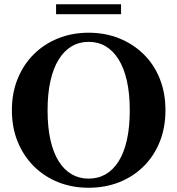

<svg xmlns="http://www.w3.org/2000/svg" viewBox="-20 -874 835 904"><path d="M397 10Q320 10 254.5 -16Q189 -42 140 -90.5Q91 -139 63.5 -206Q36 -273 36 -355Q36 -437 63.5 -504Q91 -571 139.5 -619Q188 -667 254 -693.5Q320 -720 397 -720Q475 -720 541 -693.5Q607 -667 656 -619Q705 -571 732 -504Q759 -437 759 -355Q759 -273 732 -206Q705 -139 656 -90.5Q607 -42 541 -16Q475 10 397 10ZM397 -33Q442 -33 477.5 -53.5Q513 -74 538.5 -114.5Q564 -155 577.5 -215Q591 -275 591 -355Q591 -433 577.5 -493Q564 -553 538.5 -594Q513 -635 477.5 -656Q442 -677 398 -677Q353 -677 317.5 -656Q282 -635 256.5 -594Q231 -553 217.5 -493Q204 -433 204 -355Q204 -275 217.5 -215Q231 -155 256.5 -114.5Q282 -74 317.5 -53.5Q353 -33 397 -33ZM244 -854H550V-807H244Z"/></svg>

Font: Roboto Serif 144pt SemiBold
Style: Regular
Weight: 600
Version: Version 1.008